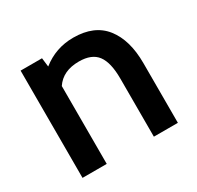

<svg xmlns="http://www.w3.org/2000/svg" viewBox="-116 -637 788 769"><g transform="rotate(-30 277.5 -252.5)"><path d="M59 -496H158L163 -455Q226 -505 307 -505Q404 -505 452 -444Q500 -383 500 -276V0H389V-269Q389 -343 363.5 -377Q338 -411 279 -411Q205 -411 171 -360V0H59Z"/></g></svg>

Font: Cabin SemiBold
Style: Regular
Weight: 600
Designer: Pablo Impallari
Foundry: Pablo Impallari. http://www.impallari.com Igino Marini. http://www.ikern.com
Version: Version 2.001